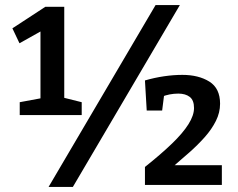

<svg xmlns="http://www.w3.org/2000/svg" viewBox="-20 -731 939 759"><path d="M234 -327 219 -348 303 -327V-276H58V-327L155 -345L140 -327V-621H166L57 -560L29 -619L159 -704H234ZM172 8 595 -711H691L268 8ZM553 0V-71Q617 -122 660 -163.5Q703 -205 725 -240Q747 -275 747 -304Q747 -335 730 -348Q713 -361 685 -361Q650 -361 618 -348L630 -365L621 -294H560L553 -413Q591 -424 628.5 -429.5Q666 -435 701 -435Q765 -435 807.5 -408.5Q850 -382 850 -321Q850 -286 833.5 -253Q817 -220 789.5 -189Q762 -158 728 -128Q694 -98 660 -69L658 -78H857V0Z"/></svg>

Font: Bitter Thin SemiBold
Style: Regular
Weight: 600
Version: Version 2.002